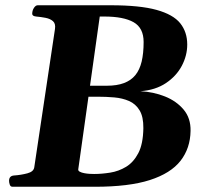

<svg xmlns="http://www.w3.org/2000/svg" viewBox="-20 -713 799 733"><path d="M14.6 -22.5Q14.6 -41.5 33.2 -43Q60.5 -44.9 84.5 -51.3Q108.4 -57.6 110.8 -74.2L189.9 -602.5Q192.9 -623 182.1 -632.3Q171.4 -641.6 153.6 -645Q135.7 -648.4 118.2 -649.9Q103 -651.4 103 -660.2Q103 -672.9 109.6 -682.9Q116.2 -692.9 124 -692.9H402.8Q513.7 -692.9 577.4 -675.3Q641.1 -657.7 668 -624.3Q694.8 -590.8 694.8 -543Q694.8 -501 674.1 -461.7Q653.3 -422.4 613.5 -395.8Q573.7 -369.1 516.1 -364.7Q565.9 -362.3 609.9 -344.7Q653.8 -327.1 681.2 -294.4Q708.5 -261.7 707.5 -213.4Q706.5 -147 669.2 -99.1Q631.8 -51.3 552 -25.6Q472.2 0 342.3 0H27.8Q20 0 17.3 -8.1Q14.6 -16.1 14.6 -22.5ZM291.5 -343.8 282.2 -385.7H387.7Q426.3 -385.7 453.1 -395.8Q480 -405.8 496.6 -426Q513.2 -446.3 520.8 -478Q528.3 -509.8 528.3 -552.7Q528.3 -606.4 490 -628.2Q451.7 -649.9 377.9 -649.9H360.8L278.8 -66.9Q277.8 -61 284.7 -57.4Q291.5 -53.7 302 -51.8Q312.5 -49.8 323 -49.3Q333.5 -48.8 339.4 -48.8Q368.7 -48.8 400.9 -54Q433.1 -59.1 461.4 -76.2Q489.7 -93.3 508.1 -128.4Q526.4 -163.6 527.3 -223.6Q527.8 -267.1 512.9 -291.7Q498 -316.4 472.7 -327.4Q447.3 -338.4 416.3 -341.1Q385.3 -343.8 353 -343.8Z"/></svg>

Font: Gelasio
Style: Italic
Weight: 400
Italic angle: -8.5°
Designer: Eben Sorkin
Foundry: Eben Sorkin
Version: Version 1.008